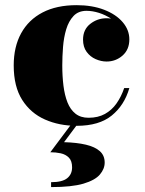

<svg xmlns="http://www.w3.org/2000/svg" viewBox="-20 -490 576 763"><path d="M284.5 10Q215.5 10 158.8 -15Q102 -40 68.2 -93Q34.5 -146 34.5 -230Q34.5 -304 64 -357.8Q93.5 -411.5 149.2 -440.5Q205 -469.5 284.5 -469.5Q346.5 -469.5 393.8 -451.2Q441 -433 467.5 -402Q494 -371 494 -333.5Q494 -293 467 -269.2Q440 -245.5 403.5 -245.5Q382 -245.5 360.2 -255Q338.5 -264.5 324.2 -284Q310 -303.5 310 -332.5Q310 -372.5 338.5 -395Q367 -417.5 403.5 -417.5Q438.5 -417.5 465.8 -395.5Q493 -373.5 493 -333.5H474Q474 -358.5 459.8 -379.2Q445.5 -400 422.5 -415.2Q399.5 -430.5 373.5 -438.8Q347.5 -447 324 -447Q291.5 -447 272.2 -426.5Q253 -406 243.2 -373.8Q233.5 -341.5 230.5 -303.5Q227.5 -265.5 227.5 -230Q227.5 -187 232.2 -149.2Q237 -111.5 248.2 -83Q259.5 -54.5 280 -38.2Q300.5 -22 332 -22Q369.5 -22 397 -37.2Q424.5 -52.5 443.2 -79.2Q462 -106 473.5 -140H494Q474.5 -72 424.2 -31Q374 10 284.5 10ZM183 253.5V234Q227.5 234 247 218.2Q266.5 202.5 266.5 175Q266.5 149.5 253.8 136.5Q241 123.5 221.2 119.2Q201.5 115 180 115L267.5 -2H292L234.5 75Q285.5 76.5 321.5 85Q357.5 93.5 376.8 110.8Q396 128 396 156Q396 181 377 203.5Q358 226 311.8 239.8Q265.5 253.5 183 253.5Z"/></svg>

Font: Bodoni Moda ExtraBold
Style: Regular
Weight: 800
Version: Version 2.005